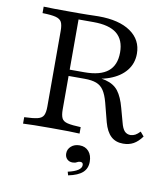

<svg xmlns="http://www.w3.org/2000/svg" viewBox="-86 -643 806 923"><g transform="rotate(10 317.0 -182.0)"><path d="M52.4 0V-31.5Q96 -33.1 117.3 -38.3Q138.7 -43.5 146 -58.1Q153.2 -72.6 153.2 -100.8V-470.2Q153.2 -499.2 146 -513.3Q138.7 -527.4 117.3 -533.1Q96 -538.7 52.4 -539.5V-571Q71.8 -570.2 104.4 -569.8Q137.1 -569.4 183.9 -569.4Q205.6 -569.4 227 -569.4Q248.4 -569.4 266.5 -569.8Q284.7 -570.2 298.8 -570.6Q312.9 -571 321 -571Q421 -571 477 -532.3Q533.1 -493.5 533.1 -425.8Q533.1 -378.2 504.8 -343.1Q476.6 -308.1 425 -289.1Q373.4 -270.2 302.4 -270.2H192.7V-294.4H300Q377.4 -294.4 414.9 -325Q452.4 -355.6 452.4 -417.7Q452.4 -479 415.3 -509.3Q378.2 -539.5 300.8 -539.5H228.2V-100.8Q228.2 -72.6 235.1 -58.1Q241.9 -43.5 263.7 -38.3Q285.5 -33.1 328.2 -31.5V0Q290.3 -2.4 190.3 -2.4Q91.9 -2.4 52.4 0ZM541.9 11.3Q505.6 11.3 482.7 -10.1Q459.7 -31.5 447.6 -75.8L423.4 -169.4Q413.7 -205.6 400 -226.2Q386.3 -246.8 364.1 -255.2Q341.9 -263.7 306.5 -263.7H199.2V-284.7H297.6Q366.9 -284.7 407.3 -274.2Q447.6 -263.7 469 -235.9Q490.3 -208.1 504 -156.5L522.6 -88.7Q529.8 -59.7 541.1 -47.6Q552.4 -35.5 571 -35.5Q583.1 -36.3 593.5 -41.9Q604 -47.6 616.1 -60.5L633.9 -39.5Q614.5 -12.9 592.7 -0.8Q571 11.3 541.9 11.3ZM308.9 207.3 304 190.3Q336.3 183.1 352.8 172.2Q369.4 161.3 369.4 146.8Q369.4 133.1 355.6 133.1Q346.8 133.1 339.1 137.9Q331.5 142.7 318.5 142.7Q302.4 142.7 291.9 132.3Q281.5 121.8 281.5 104.8Q281.5 83.9 297.6 69.8Q313.7 55.6 338.7 55.6Q366.9 55.6 383.5 74.6Q400 93.5 400 125Q400 158.1 378.2 177.8Q356.5 197.6 308.9 207.3Z"/></g></svg>

Font: Playfair 12pt Light
Style: Regular
Weight: 300
Designer: Claus Eggers Sørensen
Foundry: Claus Eggers Sørensen
Version: Version 2.000;gftools[0.9.28]